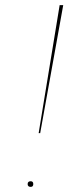

<svg xmlns="http://www.w3.org/2000/svg" viewBox="-20 -720 294 750"><path d="M213 -700 131 -200H137L227 -700ZM88 -1Q88 10 100 10Q110 10 110 -1Q110 -12 100 -12Q88 -12 88 -1Z"/></svg>

Font: Jost* 200 Hairline Italic
Style: Italic
Weight: 100
Italic angle: -10°
Version: Version 3.200; ttfautohint (v0.97) -l 8 -r 50 -G 200 -x 14 -